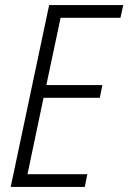

<svg xmlns="http://www.w3.org/2000/svg" viewBox="-20 -734 504 754"><path d="M22 0 173 -714H464L453 -664H218L162 -400H382L372 -350H151L88 -50H323L313 0Z"/></svg>

Font: Noto Sans Display SemiCondensed Light
Style: Italic
Weight: 300
Width: 4
Italic angle: -12°
Designer: Monotype Design Team
Foundry: Monotype Imaging Inc.
Version: Version 1.900